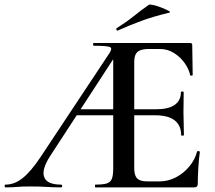

<svg xmlns="http://www.w3.org/2000/svg" viewBox="-28 -811 931 831"><path d="M-4 0Q-8 0 -8 -6Q-8 -12 -4 -12Q35 -12 70.5 -40.5Q106 -69 148 -132L441 -574Q460 -600 449.5 -606.5Q439 -613 377 -613Q375 -613 375 -619Q375 -625 377 -625H795Q804 -625 804 -616L806 -486Q806 -484 800.5 -483.5Q795 -483 795 -486Q790 -511 772 -537Q754 -563 726 -581Q698 -599 664 -599H618Q594 -599 579.5 -593.5Q565 -588 559 -575.5Q553 -563 553 -543V-85Q553 -64 558 -51Q563 -38 575.5 -32Q588 -26 610 -26H664Q699 -26 732.5 -43Q766 -60 791 -90Q816 -120 825 -155Q826 -158 831.5 -157Q837 -156 837 -154Q833 -126 830.5 -87Q828 -48 828 -15Q828 0 812 0H385Q383 0 383 -6Q383 -12 385 -12Q418 -12 434 -17Q450 -22 456 -37Q462 -52 462 -81V-589L494 -604L188 -134Q151 -76 163.5 -44Q176 -12 236 -12Q241 -12 241 -6Q241 0 236 0Q201 0 173.5 -2Q146 -4 101 -4Q67 -4 46 -2Q25 0 -4 0ZM290 -312 305 -338H528L535 -312ZM756 -226Q756 -268 728 -290Q700 -312 644 -312H490V-338H646Q701 -338 728 -357Q755 -376 755 -412Q755 -415 761 -415Q767 -415 767 -412Q767 -380 766.5 -362Q766 -344 766 -325Q766 -301 767 -277.5Q768 -254 768 -226Q768 -224 762 -224Q756 -224 756 -226ZM482 -679Q478 -677 476 -682.5Q474 -688 477 -689Q517 -714 550 -740.5Q583 -767 616 -790Q619 -793 636.5 -789Q654 -785 672.5 -777.5Q691 -770 702 -764Q713 -758 704 -756Q637 -740 585 -721Q533 -702 482 -679Z"/></svg>

Font: Cormorant Garamond Light SemiBold
Style: Regular
Weight: 600
Version: Version 4.001